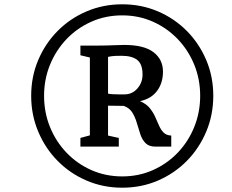

<svg xmlns="http://www.w3.org/2000/svg" viewBox="-20 -935 1078 893"><path d="M125 -489.5Q125 -578.5 157.8 -655.8Q190.5 -733 248.2 -791.2Q306 -849.5 383 -882.2Q460 -915 548.5 -915Q637.5 -915 714.2 -882.2Q791 -849.5 848.8 -791.2Q906.5 -733 939.2 -655.8Q972 -578.5 972 -489.5Q972 -400.5 939.2 -322.8Q906.5 -245 848.8 -186.5Q791 -128 714.2 -95Q637.5 -62 548.5 -62Q460 -62 383 -95Q306 -128 248.2 -186.5Q190.5 -245 157.8 -322.8Q125 -400.5 125 -489.5ZM185 -489.5Q185 -412 212.5 -344.2Q240 -276.5 289.5 -224.8Q339 -173 405.2 -143.8Q471.5 -114.5 548.5 -114.5Q625.5 -114.5 691.5 -144Q757.5 -173.5 806.8 -225Q856 -276.5 883.5 -344.5Q911 -412.5 911 -489.5Q911 -566.5 883.5 -634Q856 -701.5 806.8 -753Q757.5 -804.5 691.5 -834Q625.5 -863.5 548.5 -863.5Q471 -863.5 404.8 -834Q338.5 -804.5 289.2 -752.8Q240 -701 212.5 -633.5Q185 -566 185 -489.5ZM398 -305.5V-667.5L354 -678V-723H436Q459.5 -723 477 -723.5Q494.5 -724 513.2 -724.8Q532 -725.5 558 -726Q650 -726 694 -692.2Q738 -658.5 738 -602Q738 -549.5 711 -512.8Q684 -476 631.5 -464.5Q660.5 -452 676.5 -432.2Q692.5 -412.5 702 -391Q711.5 -369.5 720 -350.2Q728.5 -331 741.2 -318.2Q754 -305.5 776.5 -304.5V-253H703.5Q673 -253 657 -269.2Q641 -285.5 632.8 -310.2Q624.5 -335 616.8 -362Q609 -389 595.8 -411Q582.5 -433 555.5 -442.5L482.5 -443.5V-304.5L532.5 -293.5V-253H354V-293.5ZM482.5 -499.5Q490.5 -497.5 504.8 -496.8Q519 -496 534 -496Q549 -496 559 -496Q594.5 -496 618.8 -523.2Q643 -550.5 643 -588.5Q643 -636.5 618.5 -656Q594 -675.5 546 -675.5Q531.5 -675.5 516.2 -675Q501 -674.5 482.5 -670.5Z"/></svg>

Font: Merriweather 24pt SemiCondensed
Style: Italic
Weight: 400
Width: 4
Italic angle: -7.8°
Designer: Eben Sorkin
Foundry: Eben Sorkin
Version: Version 2.101